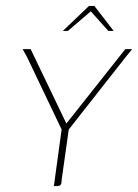

<svg xmlns="http://www.w3.org/2000/svg" viewBox="-20 -625 464 645"><path d="M161 0 187 -190 70 -435 56 -460H83L203 -210L401 -460H424L402 -433L211 -190L187 -20Q187 -14 186 -9.5Q185 -5 182 -2.5Q179 0 173 0ZM191 -521 279 -605H297L362 -521H344L285 -587L208 -521Z"/></svg>

Font: Genos Thin Thin
Style: Italic
Weight: 250
Italic angle: -8°
Version: Version 1.010